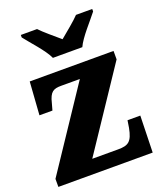

<svg xmlns="http://www.w3.org/2000/svg" viewBox="-141 -856 792 945"><g transform="rotate(-20 254.5 -383.0)"><path d="M192 -606H346C366 -651 427 -715 456 -753V-766H371C351 -744 297 -700 268 -676C240 -700 187 -744 167 -766H82V-753C111 -715 172 -651 192 -606ZM0 0H494L499 -192H432L426 -154C413 -86 393 -73 340 -73H204L484 -492V-536H45L33 -363H101L111 -399C124 -454 143 -463 183 -463H281L0 -42Z"/></g></svg>

Font: Noto Serif Ethiopic SemiCondensed Black
Style: Regular
Weight: 900
Width: 4
Designer: Monotype Design Team
Foundry: Monotype Imaging Inc.
Version: Version 2.102